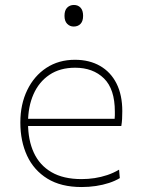

<svg xmlns="http://www.w3.org/2000/svg" viewBox="-20 -745 568 774"><path d="M309 9Q226 9 171.2 -24.8Q116.5 -58.5 89.2 -117.2Q62 -176 62 -251Q62 -324.5 89.8 -381.8Q117.5 -439 167 -471.5Q216.5 -504 282 -504Q340.5 -504 383.5 -479.2Q426.5 -454.5 449.8 -408.2Q473 -362 473 -297Q473 -280 472.2 -265.8Q471.5 -251.5 469 -237L442 -264Q443 -272.5 443 -280Q443 -287.5 443 -295Q443 -386 399 -429Q355 -472 283 -472Q222 -472 179.5 -443.5Q137 -415 115 -365Q93 -315 93 -251V-249Q93 -180 116.5 -129.2Q140 -78.5 187.8 -50.8Q235.5 -23 309 -23Q335.5 -23 361.5 -27Q387.5 -31 412.2 -39.2Q437 -47.5 460 -61L463 -27Q444 -15.5 419.5 -7.5Q395 0.5 366.8 4.8Q338.5 9 309 9ZM78 -237V-266H447L469 -263V-237ZM277 -638Q261.5 -638 250.8 -649Q240 -660 240 -681Q240 -703.5 250.8 -714.2Q261.5 -725 278 -725Q294.5 -725 304.8 -714Q315 -703 315 -681Q315 -660 304.8 -649Q294.5 -638 277 -638Z"/></svg>

Font: Commissioner Thin
Style: Regular
Weight: 100
Designer: Kostas Bartsokas
Foundry: Kostas Bartsokas
Version: Version 1.001;gftools[0.9.23]